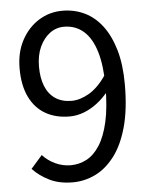

<svg xmlns="http://www.w3.org/2000/svg" viewBox="-54 -790 662 848"><g transform="rotate(-5 277.5 -366.5)"><path d="M235 13Q175 13 131.5 -8.5Q88 -30 58 -62L108 -119Q132 -93 164.5 -78Q197 -63 232 -63Q269 -63 302 -80Q335 -97 360.5 -136.5Q386 -176 400.5 -240Q415 -304 415 -398Q415 -488 396.5 -550Q378 -612 342 -643.5Q306 -675 255 -675Q220 -675 192 -654Q164 -633 147 -596Q130 -559 130 -508Q130 -459 144.5 -422.5Q159 -386 188.5 -366Q218 -346 261 -346Q298 -346 338.5 -369.5Q379 -393 416 -447L420 -374Q398 -346 369.5 -324Q341 -302 309.5 -290Q278 -278 246 -278Q185 -278 139.5 -304Q94 -330 69 -381.5Q44 -433 44 -508Q44 -580 73 -633.5Q102 -687 149.5 -716.5Q197 -746 254 -746Q307 -746 352 -724.5Q397 -703 430 -659.5Q463 -616 482 -551Q501 -486 501 -398Q501 -287 479 -208.5Q457 -130 419 -81Q381 -32 333.5 -9.5Q286 13 235 13Z"/></g></svg>

Font: Noto Sans TC Thin
Style: Regular
Weight: 400
Version: Version 2.004-H2;hotconv 1.0.118;makeotfexe 2.5.65603